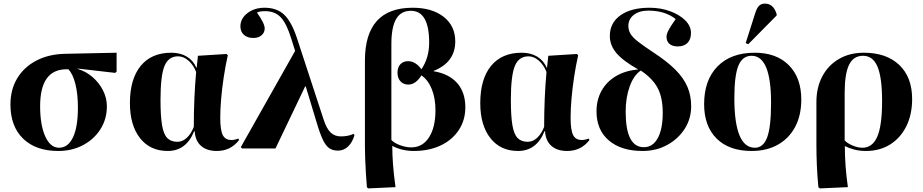

<svg xmlns="http://www.w3.org/2000/svg" viewBox="-20 -825 5128 1067"><path d="M304 14Q179 14 108.5 -54.5Q38 -123 38 -244Q38 -327 75.5 -389.5Q113 -452 181.5 -488Q250 -524 341 -526L628 -532V-427L620 -420L412 -444V-442Q458 -428 494.5 -396.5Q531 -365 552.5 -322.5Q574 -280 574 -234Q574 -164 538.5 -107.5Q503 -51 441.5 -18.5Q380 14 304 14ZM308 -4Q358 -4 385.5 -61.5Q413 -119 413 -228Q413 -302 399 -358Q385 -414 360 -440H350Q203 -440 203 -235Q203 -130 231.5 -67Q260 -4 308 -4Z M912 14Q814 14 758 -57.5Q702 -129 702 -252Q702 -386 762 -459Q822 -532 932 -532Q982 -532 1018 -510.5Q1054 -489 1071 -449H1073L1080 -515L1239 -525L1246 -518Q1233 -460 1223.5 -397.5Q1214 -335 1209 -276.5Q1204 -218 1204 -171Q1204 -102 1218 -74.5Q1232 -47 1266 -47Q1285 -47 1304 -55L1309 -47Q1262 14 1185 14Q1129 14 1097 -14.5Q1065 -43 1062 -96H1059Q1015 14 912 14ZM966 -37Q994 -37 1018 -59Q1042 -81 1057 -120Q1057 -282 1070 -425Q1055 -464 1027.5 -488Q1000 -512 970 -512Q916 -512 894 -458Q872 -404 872 -270Q872 -180 880.5 -129.5Q889 -79 909.5 -58Q930 -37 966 -37Z M1945 -81 1950 -74Q1938 -33 1914 -10.5Q1890 12 1858 12Q1829 12 1809.5 -1.5Q1790 -15 1773.5 -50Q1757 -85 1738 -150L1679 -345H1676L1511 0H1326L1318 -7L1620 -542L1599 -609Q1573 -694 1540.5 -728.5Q1508 -763 1453 -763Q1422 -763 1408 -755Q1451 -695 1451 -667Q1451 -644 1433.5 -629Q1416 -614 1388 -614Q1355 -614 1335.5 -631.5Q1316 -649 1316 -678Q1316 -722 1355 -752Q1394 -782 1450 -782Q1518 -782 1558.5 -744Q1599 -706 1629 -617L1779 -159Q1795 -110 1817.5 -88.5Q1840 -67 1874 -67Q1915 -67 1945 -81Z M2027 222 2019 216Q2016 182 2013.5 140Q2011 98 2009.5 58Q2008 18 2008 -10V-488Q2008 -782 2273 -782Q2381 -782 2445.5 -731.5Q2510 -681 2510 -595Q2510 -479 2390 -431V-429Q2475 -415 2520.5 -363.5Q2566 -312 2566 -229Q2566 -157 2529.5 -102Q2493 -47 2428.5 -16.5Q2364 14 2279 14Q2247 14 2215.5 6.5Q2184 -1 2161 -14H2160Q2160 33 2164 88Q2168 143 2178 215ZM2266 -6Q2328 -6 2364 -61.5Q2400 -117 2400 -212Q2400 -279 2379.5 -330Q2359 -381 2322 -406Q2290 -355 2249 -355Q2222 -355 2205.5 -373Q2189 -391 2189 -421Q2189 -451 2205 -468Q2221 -485 2248 -485Q2289 -485 2322 -440Q2365 -504 2365 -588Q2365 -765 2263 -765Q2208 -765 2181.5 -719.5Q2155 -674 2155 -580V-47Q2171 -30 2203.5 -18Q2236 -6 2266 -6Z M2859 14Q2761 14 2705 -57.5Q2649 -129 2649 -252Q2649 -386 2709 -459Q2769 -532 2879 -532Q2929 -532 2965 -510.5Q3001 -489 3018 -449H3020L3027 -515L3186 -525L3193 -518Q3180 -460 3170.5 -397.5Q3161 -335 3156 -276.5Q3151 -218 3151 -171Q3151 -102 3165 -74.5Q3179 -47 3213 -47Q3232 -47 3251 -55L3256 -47Q3209 14 3132 14Q3076 14 3044 -14.5Q3012 -43 3009 -96H3006Q2962 14 2859 14ZM2913 -37Q2941 -37 2965 -59Q2989 -81 3004 -120Q3004 -282 3017 -425Q3002 -464 2974.5 -488Q2947 -512 2917 -512Q2863 -512 2841 -458Q2819 -404 2819 -270Q2819 -180 2827.5 -129.5Q2836 -79 2856.5 -58Q2877 -37 2913 -37Z M3551 14Q3432 14 3363.5 -44.5Q3295 -103 3295 -206Q3295 -271 3323.5 -321.5Q3352 -372 3404 -402.5Q3456 -433 3527 -439Q3443 -486 3406 -529.5Q3369 -573 3369 -625Q3369 -698 3428 -740Q3487 -782 3590 -782Q3652 -782 3704.5 -762.5Q3757 -743 3788.5 -711.5Q3820 -680 3820 -642Q3820 -606 3800.5 -586.5Q3781 -567 3747 -567Q3717 -567 3700.5 -581Q3684 -595 3684 -621Q3684 -635 3694.5 -656Q3705 -677 3735 -719Q3676 -766 3583 -766Q3533 -766 3502.5 -742.5Q3472 -719 3472 -681Q3472 -658 3483 -638.5Q3494 -619 3523.5 -595.5Q3553 -572 3609 -535Q3686 -485 3732.5 -438.5Q3779 -392 3800 -343Q3821 -294 3821 -235Q3821 -165 3785 -109Q3749 -53 3688 -19.5Q3627 14 3551 14ZM3558 -7Q3608 -7 3635.5 -57.5Q3663 -108 3663 -198Q3663 -282 3635 -335.5Q3607 -389 3541 -433Q3502 -407 3479.5 -345Q3457 -283 3457 -205Q3457 -7 3558 -7Z M4157 14Q4032 14 3962.5 -55Q3893 -124 3893 -246Q3893 -380 3967.5 -456Q4042 -532 4174 -532Q4295 -532 4364 -462.5Q4433 -393 4433 -272Q4433 -184 4399 -120Q4365 -56 4303 -21Q4241 14 4157 14ZM4175 -4Q4222 -4 4243.5 -62Q4265 -120 4265 -254Q4265 -515 4157 -515Q4106 -515 4083.5 -460Q4061 -405 4061 -280Q4061 -4 4175 -4ZM4138 -579 4124 -586 4177 -752Q4186 -781 4198.5 -793Q4211 -805 4231 -805Q4278 -805 4296 -747V-739Z M4537 222 4528 216Q4522 153 4519.5 94Q4517 35 4517 -23V-258Q4517 -339 4550 -401Q4583 -463 4642.5 -497.5Q4702 -532 4781 -532Q4906 -532 4977.5 -464Q5049 -396 5049 -275Q5049 -188 5016.5 -123Q4984 -58 4926.5 -22Q4869 14 4792 14Q4754 14 4723 5Q4692 -4 4676 -13H4675Q4675 98 4692 215ZM4773 -4Q4828 -4 4855 -65Q4882 -126 4882 -264Q4882 -394 4856.5 -454.5Q4831 -515 4776 -515Q4723 -515 4698.5 -465Q4674 -415 4674 -307V-45Q4688 -29 4717.5 -16.5Q4747 -4 4773 -4Z"/></svg>

Font: Literata 72pt
Style: Bold
Weight: 700
Designer: Latin by Veronika Burian and Jose Scaglione. Greek by Irene Vlachou. Cyrillic by Vera Evstafieva.
Foundry: TypeTogether
Version: Version 3.002